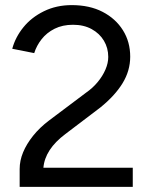

<svg xmlns="http://www.w3.org/2000/svg" viewBox="-20 -732 599 752"><path d="M57 0V-70Q57 -103 70.5 -135.5Q84 -168 109.5 -200Q135 -232 172 -260L317 -369Q343 -387 362.5 -410.5Q382 -434 393 -459.5Q404 -485 404 -509Q404 -544 387 -572.5Q370 -601 339 -618Q308 -635 266 -635Q225 -635 194 -619.5Q163 -604 143 -578.5Q123 -553 114 -524L28 -541Q40 -586 71.5 -625Q103 -664 152 -688Q201 -712 261 -712Q331 -712 382 -685.5Q433 -659 461.5 -613.5Q490 -568 490 -510Q490 -455 460 -406Q430 -357 373 -311L236 -207Q196 -177 174.5 -144Q153 -111 150 -75H500V0Z"/></svg>

Font: Figtree
Style: Regular
Weight: 400
Designer: Erik Kennedy
Foundry: Erik Kennedy
Version: Version 2.002